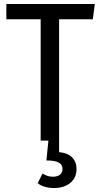

<svg xmlns="http://www.w3.org/2000/svg" viewBox="-20 -709 504 968"><path d="M366 142Q366 187 334.5 213Q303 239 252 239Q203 239 170 215L194 166Q208 174 220 178Q232 182 247 182Q269 182 282 172Q295 162 295 142Q295 121 276 110.5Q257 100 214 100L224 0H185V-612H12V-689H458L448 -612H278V58Q322 62 344 85Q366 108 366 142Z"/></svg>

Font: Fira Sans Condensed
Style: Regular
Weight: 400
Width: 3
Designer: bBox Type GmbH & Carrois Corporate GbR & Edenspiekermann AG
Foundry: bBox Type GmbH & Carrois Corporate GbR & Edenspiekermann AG
Version: Version 4.301